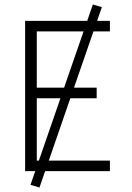

<svg xmlns="http://www.w3.org/2000/svg" viewBox="-20 -763 590 856"><path d="M92 0V-670H470V-623H144V-372H411V-325H144V-47H470V0ZM156 73 116 61 394 -743 434 -731Z"/></svg>

Font: Lode Dark
Style: Regular
Weight: 400
Monospace: yes
Designer: Belleve Invis
Foundry: Belleve Invis
Version: Version 29.2.0; ttfautohint (v1.8.3)